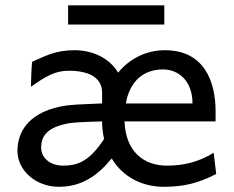

<svg xmlns="http://www.w3.org/2000/svg" viewBox="-20 -699 892 731"><path d="M607.9 -507.8C537.1 -507.8 473.6 -476.1 429.7 -422.4C395.5 -480 330.1 -507.8 263.7 -507.8C189.5 -507.8 152.8 -485.4 102.5 -463.9C99.6 -442.9 98.1 -390.1 97.7 -368.7C154.8 -408.7 189.9 -429.7 241.7 -429.7C314.9 -429.7 368.7 -405.8 368.7 -346.7V-305.2C348.6 -303.7 270.5 -302.2 236.8 -297.9C91.3 -277.8 46.4 -198.7 46.4 -124.5C46.4 -52.2 113.3 12.2 205.1 12.2C265.6 12.2 325.7 -9.3 383.3 -70.8C390.6 -79.1 398.4 -87.4 405.3 -95.7C447.8 -24.4 522.5 12.2 603 12.2C678.2 12.2 733.9 -1 803.2 -36.6L793.5 -117.2C733.9 -81.1 678.2 -68.4 615.2 -68.4C526.9 -68.4 458 -122.6 454.1 -236.8H800.8V-275.9C800.8 -385.7 759.3 -507.8 607.9 -507.8ZM368.7 -236.8C368.7 -213.4 371.6 -190.9 376 -170.9C374.5 -166 371.6 -162.6 368.7 -158.7C314.5 -80.1 269.5 -68.4 219.7 -68.4C170.9 -68.4 136.7 -98.1 136.7 -136.7C136.7 -181.6 160.2 -214.8 241.7 -229.5C272.5 -234.9 344.2 -235.8 368.7 -236.8ZM600.6 -434.6C661.6 -434.6 712.9 -389.2 712.9 -305.2H459C475.1 -393.6 529.3 -434.6 600.6 -434.6ZM239.3 -605.5H605.5V-678.7H239.3Z"/></svg>

Font: Andika
Style: Regular
Weight: 400
Designer: Victor Gaultney, Annie Olsen, Julie Remington, Don Collingsworth, Eric Hays
Foundry: SIL International
Version: Version 1.000